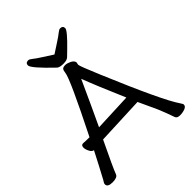

<svg xmlns="http://www.w3.org/2000/svg" viewBox="-256 -1045 1203 1203"><g transform="rotate(-45 345.0 -443.5)"><path d="M220.2 -291 473.1 -301.8Q391.1 -491.2 356 -585Q277.8 -413.1 220.2 -291ZM632.8 15.1Q606.9 15.1 601.1 -1Q582 -57.1 561 -106.9L502.9 -232.9L345.2 -226.1Q199.2 -219.2 184.1 -219.2Q101.1 -46.9 86.9 -7.8Q79.1 13.2 37.1 13.2Q-6.8 13.2 -6.8 -12.2Q-6.8 -20 -2.4 -26.1Q2 -32.2 5.9 -39.6Q9.8 -46.9 19.3 -64.9Q28.8 -83 48.3 -119.4Q67.9 -155.8 96.2 -211.9H99.1Q83 -211.9 72 -232.4Q61 -252.9 61 -270Q61 -291 79.1 -291Q98.1 -289.1 133.8 -289.1Q307.1 -633.8 312 -681.2Q314 -701.2 320.6 -709Q327.1 -716.8 346.2 -716.8Q361.8 -716.8 382.8 -706.8Q403.8 -696.8 408.2 -680.2L404.8 -660.2Q404.8 -647.9 458 -522Q624 -127 685.1 -39.1Q696.8 -22 696.8 -16.1Q696.8 0 676.3 7.6Q655.8 15.1 632.8 15.1ZM345.2 -730Q313 -730 299.8 -740.2Q179.2 -855 179.2 -879.9Q179.2 -901.9 203.1 -901.9Q212.9 -901.9 229 -888.4Q245.1 -875 279.1 -853.5Q313 -832 345.2 -811Q377 -832 410.4 -853.5Q443.8 -875 460 -888.4Q476.1 -901.9 485.8 -901.9Q509.8 -901.9 509.8 -879.9Q509.8 -859.9 421.9 -774.9Q401.9 -755.9 388.9 -742.9Q376 -730 345.2 -730Z"/></g></svg>

Font: LXGW WenKai Screen
Style: Regular
Weight: 400
Designer: LXGW / Fontworks Inc.
Foundry: LXGW / Fontworks Inc.
Version: Version 1.510;January 18,2025